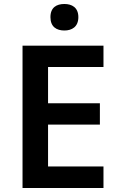

<svg xmlns="http://www.w3.org/2000/svg" viewBox="-20 -943 598 963"><path d="M303 -923C264 -923 233 -906 233 -857C233 -808 264 -790 303 -790C340 -790 373 -808 373 -857C373 -906 340 -923 303 -923ZM499 0V-108H221V-318H481V-425H221V-607H499V-714H93V0Z"/></svg>

Font: Noto Sans Myanmar SemiBold
Style: Regular
Weight: 600
Designer: Monotype Design Team
Foundry: Monotype Imaging Inc.
Version: Version 2.107